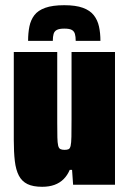

<svg xmlns="http://www.w3.org/2000/svg" viewBox="-20 -710 497 738"><path d="M142 8Q107 8 85.5 -2.5Q64 -13 52.5 -35Q41 -57 37 -91Q33 -125 33 -172V-510H200V-238Q200 -203 200.5 -182Q201 -161 203.5 -150.5Q206 -140 212 -137Q218 -134 228 -134Q238 -134 243.5 -136.5Q249 -139 251.5 -149.5Q254 -160 254.5 -184.5Q255 -209 255 -252V-510H422V0H261L257 -57H248Q239 -36 224.5 -21.5Q210 -7 189.5 0.5Q169 8 142 8ZM227 -690Q271 -690 298.5 -680Q326 -670 340.5 -651.5Q355 -633 360.5 -608Q366 -583 366 -553H271Q271 -569 268 -579.5Q265 -590 256 -595Q247 -600 227 -600Q208 -600 198.5 -595Q189 -590 186 -579.5Q183 -569 183 -553H88Q88 -583 93 -608Q98 -633 112 -651.5Q126 -670 154 -680Q182 -690 227 -690Z"/></svg>

Font: Saira Condensed Black
Style: Regular
Weight: 900
Width: 3
Designer: Hector Gatti with collaboration of the Omnibus-Type team
Foundry: Omnibus-Type
Version: Version 1.101